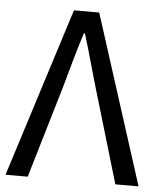

<svg xmlns="http://www.w3.org/2000/svg" viewBox="-49 -699 615 742"><g transform="rotate(5 258.0 -328.0)"><path d="M0 0H86L191 -354C213 -431 229 -494 254 -571H258C282 -494 298 -431 321 -354L426 0H516L306 -656H208Z"/></g></svg>

Font: DAIFUKU Sans
Style: Regular
Weight: 400
Designer: Original font ‘Source Han Sans JP’ : Paul D. Hunt
Foundry: Daifuku
Version: Version 1.000